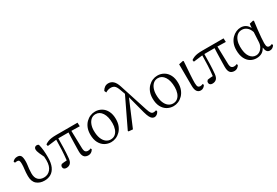

<svg xmlns="http://www.w3.org/2000/svg" viewBox="67 -1897 4337 3001"><g transform="rotate(-30 2235.5 -396.5)"><path d="M39 -461 29 -486Q44 -504 65 -514.5Q86 -525 114 -525Q161 -525 178 -496Q195 -467 195 -400Q195 -365 190.5 -333Q186 -301 182 -266Q178 -231 178 -187Q178 -110 216 -71.5Q254 -33 318 -33Q390 -33 437 -87.5Q484 -142 484 -247Q484 -275 481 -314Q454 -369 441 -400Q428 -431 424 -447.5Q420 -464 420 -478Q420 -502 434 -515Q448 -528 468 -528Q491 -528 503 -515Q518 -456 523 -400Q528 -344 528 -277Q528 -174 499 -110Q470 -46 419.5 -16Q369 14 303 14Q218 14 163.5 -32.5Q109 -79 109 -179Q109 -243 116 -294Q123 -345 123 -391Q123 -432 114.5 -448.5Q106 -465 75 -465Q66 -465 56.5 -463.5Q47 -462 39 -461Z M1051 -451 1059 -141Q1060 -88 1076.5 -69.5Q1093 -51 1123 -51Q1151 -51 1175 -63L1183 -41Q1149 14 1094 14Q1042 14 1016.5 -17Q991 -48 991 -116Q991 -142 992 -184Q993 -226 994 -274Q995 -322 996.5 -369Q998 -416 1000 -452H816Q815 -364 812.5 -275.5Q810 -187 802 -104Q797 -42 769.5 -14.5Q742 13 696 13Q671 13 655.5 0.5Q640 -12 640 -34Q640 -51 646 -60.5Q652 -70 662 -78Q702 -85 757 -87Q768 -180 772 -270.5Q776 -361 777 -450L614 -430L608 -463Q636 -482 664 -493Q692 -504 728 -509Q764 -514 815 -514H1198L1201 -448Z M1506 14Q1445 14 1393 -15.5Q1341 -45 1309.5 -104.5Q1278 -164 1278 -254Q1278 -320 1298.5 -371Q1319 -422 1354 -457Q1389 -492 1432 -510Q1475 -528 1520 -528Q1583 -528 1634.5 -497.5Q1686 -467 1716.5 -408Q1747 -349 1747 -264Q1747 -196 1726.5 -144.5Q1706 -93 1671 -57.5Q1636 -22 1593 -4Q1550 14 1506 14ZM1518 -26Q1568 -26 1601.5 -54Q1635 -82 1651.5 -129.5Q1668 -177 1668 -234Q1668 -353 1623.5 -421Q1579 -489 1508 -489Q1459 -489 1425.5 -460.5Q1392 -432 1374 -384Q1356 -336 1356 -278Q1356 -194 1378 -138Q1400 -82 1437 -54Q1474 -26 1518 -26Z M2358 -68 2366 -46Q2354 -19 2332 -2.5Q2310 14 2287 14Q2268 14 2249 3Q2230 -8 2212 -41Q2194 -74 2176 -140L2093 -456L1896 10L1821 3L1814 -9L2066 -534L2032 -627Q2010 -687 1984.5 -707Q1959 -727 1918 -727Q1891 -727 1867.5 -719Q1844 -711 1824 -698L1808 -734Q1827 -768 1855 -787.5Q1883 -807 1921 -807Q1971 -807 2007.5 -773.5Q2044 -740 2068 -666L2231 -162Q2251 -100 2267.5 -79.5Q2284 -59 2309 -59Q2320 -59 2332 -61Q2344 -63 2358 -68Z M2631 14Q2570 14 2518 -15.5Q2466 -45 2434.5 -104.5Q2403 -164 2403 -254Q2403 -320 2423.5 -371Q2444 -422 2479 -457Q2514 -492 2557 -510Q2600 -528 2645 -528Q2708 -528 2759.5 -497.5Q2811 -467 2841.5 -408Q2872 -349 2872 -264Q2872 -196 2851.5 -144.5Q2831 -93 2796 -57.5Q2761 -22 2718 -4Q2675 14 2631 14ZM2643 -26Q2693 -26 2726.5 -54Q2760 -82 2776.5 -129.5Q2793 -177 2793 -234Q2793 -353 2748.5 -421Q2704 -489 2633 -489Q2584 -489 2550.5 -460.5Q2517 -432 2499 -384Q2481 -336 2481 -278Q2481 -194 2503 -138Q2525 -82 2562 -54Q2599 -26 2643 -26Z M3122 14Q3079 14 3055.5 -19Q3032 -52 3032 -125L3030 -510L3107 -526L3117 -517Q3111 -433 3107 -373Q3103 -313 3100 -270Q3097 -227 3096 -194.5Q3095 -162 3095 -133Q3096 -81 3109 -64.5Q3122 -48 3147 -48Q3161 -48 3172.5 -51.5Q3184 -55 3195 -60L3204 -38Q3193 -18 3172 -2Q3151 14 3122 14Z M3687 -451 3695 -141Q3696 -88 3712.5 -69.5Q3729 -51 3759 -51Q3787 -51 3811 -63L3819 -41Q3785 14 3730 14Q3678 14 3652.5 -17Q3627 -48 3627 -116Q3627 -142 3628 -184Q3629 -226 3630 -274Q3631 -322 3632.5 -369Q3634 -416 3636 -452H3452Q3451 -364 3448.5 -275.5Q3446 -187 3438 -104Q3433 -42 3405.5 -14.5Q3378 13 3332 13Q3307 13 3291.5 0.5Q3276 -12 3276 -34Q3276 -51 3282 -60.5Q3288 -70 3298 -78Q3338 -85 3393 -87Q3404 -180 3408 -270.5Q3412 -361 3413 -450L3250 -430L3244 -463Q3272 -482 3300 -493Q3328 -504 3364 -509Q3400 -514 3451 -514H3834L3837 -448Z M4283 -191 4292 -363Q4273 -423 4234 -455Q4195 -487 4146 -487Q4097 -487 4062.5 -458.5Q4028 -430 4010 -381.5Q3992 -333 3992 -273Q3992 -151 4035 -89.5Q4078 -28 4143 -28Q4179 -28 4210 -48.5Q4241 -69 4261 -105.5Q4281 -142 4283 -191ZM4443 -60 4452 -37Q4439 -15 4418 -0.5Q4397 14 4368 14Q4337 14 4318 -8Q4299 -30 4292 -84Q4267 -33 4225.5 -9.5Q4184 14 4129 14Q4069 14 4020.5 -15.5Q3972 -45 3943 -104.5Q3914 -164 3914 -254Q3914 -320 3934.5 -371Q3955 -422 3989.5 -457Q4024 -492 4065.5 -510Q4107 -528 4149 -528Q4197 -528 4235 -504.5Q4273 -481 4296 -434L4303 -507L4370 -523L4383 -514Q4373 -444 4365 -370Q4357 -296 4351.5 -233Q4346 -170 4346 -132Q4346 -82 4358.5 -65Q4371 -48 4396 -48Q4421 -48 4443 -60Z"/></g></svg>

Font: Shippori Mincho TTF
Style: Regular
Weight: 400
Version: Version 2.100